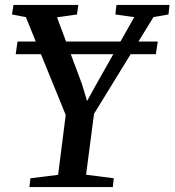

<svg xmlns="http://www.w3.org/2000/svg" viewBox="-20 -763 712 783"><path d="M100 0 104 -36 217 -50 248 -294 85.5 -693 29 -704 35 -743H299.5L294 -704L212.5 -692.5L314.5 -419.5L335 -351L371.5 -417L527.5 -693L450.5 -704L455 -743H671.5L667 -704L606 -693.5L363.5 -299L331 -50.5L444 -36L440 0ZM623.5 -593.5 615.5 -542H44L51.5 -593.5Z"/></svg>

Font: Merriweather 48pt Medium
Style: Italic
Weight: 500
Italic angle: -7.8°
Version: Version 2.101